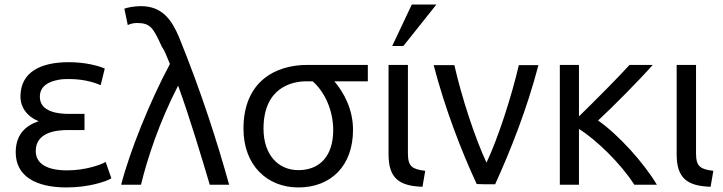

<svg xmlns="http://www.w3.org/2000/svg" viewBox="-20 -807 3174 843"><path d="M275 -59C356 -59 424 -84 444 -96L469 -24C446 -10 370 16 272 16C138 16 49 -33 49 -138C49 -213 88 -254 150 -275C116 -288 87 -313 75 -349C71 -362 69 -376 70 -391C74 -486 151 -534 283 -534C359 -534 418 -516 440 -506L422 -433C401 -442 357 -459 287 -460C271 -460 254 -460 239 -457C193 -449 155 -429 155 -382C155 -314 239 -307 282 -307H351V-236H277C224 -236 137 -225 137 -144C137 -87 188 -59 275 -59Z M762 -431C679 -270 627 -111 599 4H512C549 -140 637 -360 726 -526C713 -558 703 -585 690 -603C652 -687 639 -706 581 -706C563 -706 550 -701 541 -697L526 -769C541 -774 567 -780 599 -780C694 -780 735 -717 766 -644C864 -403 934 -183 986 4H901C863 -123 814 -288 762 -431Z M1530 -237C1530 -79 1433 16 1290 16C1153 16 1049 -81 1049 -242C1049 -449 1189 -522 1329 -522H1595V-450H1448C1489 -402 1530 -328 1530 -237ZM1443 -236C1443 -321 1407 -402 1353 -450H1325C1262 -450 1137 -423 1137 -242C1137 -128 1201 -60 1290 -60C1385 -60 1443 -123 1443 -236Z M1847 -57 1835 13C1731 10 1686 -26 1686 -129V-522H1771V-133C1771 -74 1792 -64 1847 -57ZM1751 -605H1702L1788 -787H1896Z M2116 -93C2165 -195 2226 -383 2258 -521H2344C2294 -329 2221 -145 2154 2H2107C2105 2 2075 1 2073 1C2005 -145 1934 -330 1884 -521H1975C2006 -383 2065 -202 2116 -93Z M2522 4H2438V-522H2522V-296C2593 -365 2701 -474 2744 -522H2846C2785 -453 2669 -336 2606 -278C2696 -215 2807 -92 2864 4H2765C2705 -90 2597 -194 2522 -241Z M3112 -57 3100 13C2996 10 2951 -26 2951 -129V-522H3036V-133C3036 -74 3057 -64 3112 -57Z"/></svg>

Font: Repo Regular
Style: Regular
Weight: 400
Designer: Stefan Peev
Foundry: Context Ltd
Version: Version 1.502